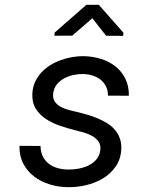

<svg xmlns="http://www.w3.org/2000/svg" viewBox="-20 -773 627 803"><path d="M399.4 -143.6Q402.3 -166 392.1 -180.7Q381.8 -195.3 365 -204.6Q348.1 -213.9 328.1 -219.5Q308.1 -225.1 292 -229Q262.7 -236.3 231 -247.1Q199.2 -257.8 172.9 -274.9Q146.5 -292 130.1 -317.6Q113.8 -343.3 115.2 -379.9Q116.2 -406.7 126.2 -429Q136.2 -451.2 152.3 -469Q168.5 -486.8 189.7 -500Q210.9 -513.2 234.6 -521.7Q258.3 -530.3 283 -534.4Q307.6 -538.6 331.5 -538.1Q368.7 -537.1 403.1 -526.4Q437.5 -515.6 463.4 -494.9Q489.3 -474.1 504.4 -443.6Q519.5 -413.1 519 -372.6L431.6 -373Q431.6 -395 423.3 -411.6Q415 -428.2 400.6 -439.7Q386.2 -451.2 367.4 -457Q348.6 -462.9 328.1 -463.4Q308.6 -463.9 287.8 -459.5Q267.1 -455.1 249 -445.6Q231 -436 218.3 -420.7Q205.6 -405.3 202.6 -383.3Q199.7 -361.3 209.7 -347.4Q219.7 -333.5 235.8 -325.2Q252 -316.9 271.2 -312Q290.5 -307.1 306.6 -303.7Q326.7 -298.8 348.1 -292.5Q369.6 -286.1 390.1 -277.3Q410.6 -268.6 429 -257.1Q447.3 -245.6 460.4 -230.2Q473.6 -214.8 481 -194.8Q488.3 -174.8 487.3 -149.9Q485.4 -107.4 463.9 -76.7Q442.4 -45.9 410.2 -26.6Q377.9 -7.3 338.9 1.7Q299.8 10.7 262.7 9.8Q223.6 9.3 187.3 -2Q150.9 -13.2 122.6 -34.9Q94.2 -56.6 77.4 -88.6Q60.5 -120.6 61.5 -163.1L149.4 -162.6Q149.9 -137.2 159.2 -118.7Q168.5 -100.1 184.1 -88.1Q199.7 -76.2 220.7 -70.1Q241.7 -64 265.6 -64Q285.2 -63.5 307.1 -67.4Q329.1 -71.3 348.6 -80.3Q368.2 -89.4 382.1 -105Q396 -120.6 399.4 -143.6ZM496.1 -636.2 495.1 -623 423.8 -623.5 366.2 -696.8 282.2 -624 207.5 -623.5 208.5 -636.7 341.3 -752.9H393.1Z"/></svg>

Font: Roboto Mono
Style: Italic
Weight: 400
Designer: Google
Version: Version 2.000985; 2015; ttfautohint (v1.3)